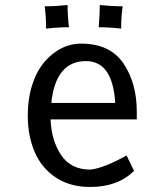

<svg xmlns="http://www.w3.org/2000/svg" viewBox="-20 -724 640 756"><path d="M89.4 0ZM299.8 -552.2Q413.1 -552.2 465.8 -474.6Q518.6 -397 518.6 -283.7V-253.9H179.2Q182.1 -171.4 220.5 -113.8Q258.8 -56.2 335.4 -56.2Q386.7 -61 478.5 -111.8L507.8 -51.3Q444.3 12.2 334.5 12.2Q255.9 12.2 199.7 -25.1Q143.6 -62.5 116.5 -125.7Q89.4 -189 89.4 -268.6Q89.4 -348.1 114.5 -411.4Q139.6 -474.6 189.7 -513.4Q239.7 -552.2 299.8 -552.2ZM433.6 -318.8Q423.8 -483.4 318.4 -483.4Q199.2 -483.4 182.1 -318.8ZM368.7 -616.7Q373 -667.5 373 -704.1Q420.9 -699.2 462.9 -699.2Q457 -657.2 457 -611.3Q410.2 -616.7 368.7 -616.7ZM156.2 -699.2Q198.2 -699.2 246.1 -704.1Q246.1 -662.1 251.5 -616.7Q207.5 -616.7 161.6 -611.3Q161.6 -653.8 156.2 -699.2Z"/></svg>

Font: Oxygen Mono
Style: Regular
Weight: 400
Designer: Vernon Adams
Foundry: Vernon Adams
Version: Version 0.201; ttfautohint (v0.8) -r 50 -G 200 -x